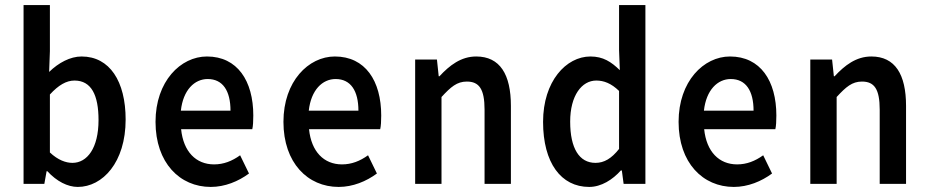

<svg xmlns="http://www.w3.org/2000/svg" viewBox="-20 -726 3669 758"><path d="M73 0H155L164 -50H167C204 -10 247 12 287 12C385 12 476 -85 476 -254C476 -405 413 -503 302 -503C257 -503 211 -478 174 -442L177 -524V-706H73ZM177 -124V-353C211 -390 242 -408 274 -408C341 -408 369 -350 369 -252C369 -141 324 -83 266 -83C240 -83 209 -94 177 -124Z M594 -245C594 -83 690 12 812 12C868 12 921 -10 963 -41L928 -113C896 -90 863 -77 825 -77C754 -77 704 -127 695 -216H976C979 -228 980 -248 980 -270C980 -407 917 -503 797 -503C693 -503 594 -405 594 -245ZM694 -289C703 -371 748 -414 800 -414C860 -414 890 -367 890 -289Z M1099 -245C1099 -83 1195 12 1317 12C1373 12 1426 -10 1468 -41L1433 -113C1401 -90 1368 -77 1330 -77C1259 -77 1209 -127 1200 -216H1481C1484 -228 1485 -248 1485 -270C1485 -407 1422 -503 1302 -503C1198 -503 1099 -405 1099 -245ZM1199 -289C1208 -371 1253 -414 1305 -414C1365 -414 1395 -367 1395 -289Z M1619 0H1723V-343C1760 -383 1784 -404 1823 -404C1872 -404 1893 -374 1893 -293V0H1997V-308C1997 -432 1954 -503 1860 -503C1800 -503 1755 -468 1715 -425H1712L1705 -491H1619Z M2124 -245C2124 -83 2195 12 2306 12C2354 12 2399 -17 2431 -53H2435L2442 0H2528V-706H2424V-528L2427 -449C2393 -482 2361 -503 2311 -503C2215 -503 2124 -405 2124 -245ZM2231 -246C2231 -349 2277 -408 2334 -408C2364 -408 2393 -397 2424 -367V-138C2394 -100 2365 -83 2331 -83C2267 -83 2231 -140 2231 -246Z M2659 -245C2659 -83 2755 12 2877 12C2933 12 2986 -10 3028 -41L2993 -113C2961 -90 2928 -77 2890 -77C2819 -77 2769 -127 2760 -216H3041C3044 -228 3045 -248 3045 -270C3045 -407 2982 -503 2862 -503C2758 -503 2659 -405 2659 -245ZM2759 -289C2768 -371 2813 -414 2865 -414C2925 -414 2955 -367 2955 -289Z M3179 0H3283V-343C3320 -383 3344 -404 3383 -404C3432 -404 3453 -374 3453 -293V0H3557V-308C3557 -432 3514 -503 3420 -503C3360 -503 3315 -468 3275 -425H3272L3265 -491H3179Z"/></svg>

Font: Falling Sky
Style: Condensed
Weight: 400
Designer: Paul D. Hunt
Foundry: Adobe Systems Incorporated
Version: Version 1.02